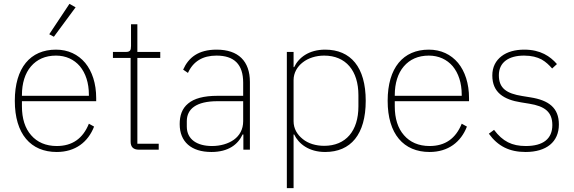

<svg xmlns="http://www.w3.org/2000/svg" viewBox="-20 -778 2983 998"><path d="M275 12C140 12 57 -81 57 -254C57 -426 138 -520 271 -520C334 -520 386 -495 423 -451C459 -407 480 -344 480 -268V-252H94V-225C94 -162 110 -111 142 -75C173 -39 218 -19 275 -19C356 -19 411 -58 442 -135L469 -120C438 -40 372 12 275 12ZM271 -489C215 -489 172 -469 141 -433C110 -397 94 -345 94 -284V-280H442V-286C442 -347 425 -398 395 -434C365 -469 322 -489 271 -489ZM260 -587 236 -600 341 -758 373 -740Z M702 0C673 0 659 -14 659 -42V-477H567V-508H633C656 -508 661 -516 661 -539V-652H694V-508H813V-477H694V-31H805V0Z M1106 -520C1011 -520 960 -479 932 -416L957 -399C984 -459 1034 -489 1105 -489C1197 -489 1244 -444 1244 -348V-280H1111C1038 -280 989 -266 958 -240C926 -214 914 -177 914 -133C914 -41 974 12 1079 12C1167 12 1217 -27 1241 -79H1245V0H1279V-352C1279 -460 1219 -520 1106 -520ZM1244 -148C1244 -105 1225 -73 1196 -52C1167 -31 1126 -19 1082 -19C1005 -19 951 -53 951 -120V-148C951 -211 999 -252 1111 -252H1244V-148Z M1471 -508H1506V-429H1509C1532 -478 1585 -520 1670 -520C1803 -520 1881 -429 1881 -254C1881 -79 1803 12 1670 12C1585 12 1532 -31 1509 -79H1506V200H1471ZM1665 -20C1778 -20 1843 -98 1843 -225V-283C1843 -410 1778 -489 1665 -489C1622 -489 1582 -476 1554 -454C1525 -432 1506 -399 1506 -362V-148C1506 -109 1525 -78 1554 -55C1582 -32 1622 -20 1665 -20Z M2213 12C2078 12 1995 -81 1995 -254C1995 -426 2076 -520 2209 -520C2272 -520 2324 -495 2361 -451C2397 -407 2418 -344 2418 -268V-252H2032V-225C2032 -162 2048 -111 2080 -75C2111 -39 2156 -19 2213 -19C2294 -19 2349 -58 2380 -135L2407 -120C2376 -40 2310 12 2213 12ZM2209 -489C2153 -489 2110 -469 2079 -433C2048 -397 2032 -345 2032 -284V-280H2380V-286C2380 -347 2363 -398 2333 -434C2303 -469 2260 -489 2209 -489Z M2712 12C2628 12 2568 -18 2521 -83L2548 -103C2593 -43 2641 -19 2713 -19C2804 -19 2851 -57 2851 -128C2851 -196 2812 -226 2731 -239L2688 -246C2643 -253 2606 -266 2580 -288C2554 -310 2539 -341 2539 -386C2539 -430 2557 -463 2587 -486C2617 -509 2658 -520 2705 -520C2790 -520 2840 -485 2875 -445L2850 -422C2835 -439 2818 -456 2795 -469C2772 -481 2743 -489 2704 -489C2624 -489 2573 -454 2573 -387C2573 -319 2613 -292 2694 -279L2737 -272C2832 -257 2885 -218 2885 -131C2885 -40 2820 12 2712 12Z"/></svg>

Font: Plexus Sans ExtraLight
Style: Regular
Weight: 250
Version: Version 2.001;PS 002.001;hotconv 1.0.70;makeotf.lib2.5.58329